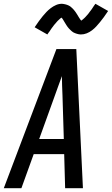

<svg xmlns="http://www.w3.org/2000/svg" viewBox="-35 -994 591 1014"><path d="M-15 0 263 -735H368L403 0H309L304 -180H143L78 0ZM302 -260 295 -490Q294 -516 293 -541.5Q292 -567 292 -592Q283 -567 273.5 -541.5Q264 -516 255 -490L172 -260ZM215 -812 148 -850Q160 -868 170.5 -882.5Q181 -897 191 -909Q201 -921 210.5 -931Q220 -941 233 -951Q246 -961 261 -967.5Q276 -974 292 -974Q296 -974 301 -973Q306 -972 310.5 -971Q315 -970 319 -968.5Q323 -967 327.5 -965Q332 -963 335.5 -960.5Q339 -958 342 -955Q345 -952 348.5 -949Q352 -946 355 -942Q358 -938 361 -934.5Q364 -931 366 -927.5Q368 -924 370.5 -920.5Q373 -917 375 -913.5Q377 -910 380 -905Q383 -900 385.5 -896.5Q388 -893 389.5 -890.5Q391 -888 394 -885Q397 -887 399.5 -889Q402 -891 406 -894.5Q410 -898 412 -900Q414 -902 416 -904Q418 -906 420 -908.5Q422 -911 424.5 -913.5Q427 -916 429.5 -919Q432 -922 434.5 -925.5Q437 -929 439.5 -932.5Q442 -936 445 -939.5Q448 -943 450.5 -947Q453 -951 456 -955.5Q459 -960 462 -964.5Q465 -969 469 -974L536 -936Q524 -918 513.5 -903.5Q503 -889 493 -877Q483 -865 473.5 -854.5Q464 -844 451 -834Q438 -824 423 -818Q408 -812 392 -812Q387 -812 381.5 -813Q376 -814 371 -815.5Q366 -817 361 -819Q356 -821 351.5 -823.5Q347 -826 343.5 -829.5Q340 -833 336.5 -836Q333 -839 329 -843.5Q325 -848 322 -852Q319 -856 316.5 -860Q314 -864 311.5 -868Q309 -872 306 -877Q303 -882 300 -887Q297 -892 295 -895Q293 -898 290 -901Q286 -899 284 -897Q282 -895 278 -891.5Q274 -888 272 -886Q270 -884 268 -882Q266 -880 264 -877.5Q262 -875 259.5 -872Q257 -869 254.5 -866.5Q252 -864 249.5 -860.5Q247 -857 244.5 -853.5Q242 -850 239 -846.5Q236 -843 233.5 -838.5Q231 -834 228 -830Q225 -826 221.5 -821.5Q218 -817 215 -812Z"/></svg>

Font: Iosevka SS04 Medium Oblique
Style: Regular
Weight: 500
Italic angle: -9°
Monospace: yes
Designer: Belleve Invis
Foundry: Belleve Invis
Version: Version 19.0.0; ttfautohint (v1.8.4)